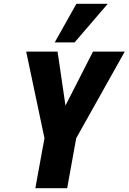

<svg xmlns="http://www.w3.org/2000/svg" viewBox="-20 -999 682 1019"><path d="M216 -265.5 119 -725H285.5L327.5 -439L473.5 -725H642L384.5 -265.5L336.5 0H167.5ZM270.5 -774 385.5 -979H552L376 -774Z"/></svg>

Font: JuliaMono ExtraBoldItalic
Style: Regular
Weight: 800
Italic angle: -9°
Monospace: yes
Designer: cormullion
Foundry: corm
Version: Version 0.049; ttfautohint (v1.8.4)